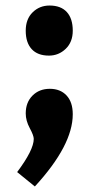

<svg xmlns="http://www.w3.org/2000/svg" viewBox="-20 -489 351 694"><path d="M106 185 42 133Q102 53 102 13Q102 1 87.5 -26Q73 -53 73 -79Q73 -119 97.5 -143.5Q122 -168 160 -168Q198 -168 220.5 -144Q243 -120 243 -76Q243 36 106 185ZM73 -378Q73 -420 98 -444.5Q123 -469 159 -469Q200 -469 221.5 -445.5Q243 -422 243 -378Q243 -337 217.5 -312.5Q192 -288 157 -288Q116 -288 94.5 -311.5Q73 -335 73 -378Z"/></svg>

Font: BitterBold
Style: Bold
Weight: 700
Designer: Sol Matas
Foundry: Sol Matas
Version: Version 001.001